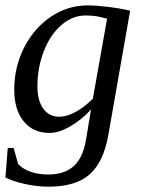

<svg xmlns="http://www.w3.org/2000/svg" viewBox="-20 -491 540 724"><path d="M204.1 -50.8Q231.4 -50.8 264.9 -68.8Q298.3 -86.9 330.1 -118.7L383.8 -420.4Q372.1 -423.3 362.8 -425.8Q353.5 -428.2 344.5 -429.7Q335.4 -431.2 325.2 -431.9Q314.9 -432.6 301.8 -432.6Q252.9 -432.6 210.9 -396Q168.9 -359.4 145 -297.4Q121.1 -235.4 121.1 -165.5Q121.1 -112.8 142.8 -81.8Q164.6 -50.8 204.1 -50.8ZM323.2 -78.1Q288.1 -39.6 244.9 -14.6Q201.7 10.3 167 10.3Q105 10.3 69.3 -33.4Q33.7 -77.1 33.7 -152.8Q33.7 -238.3 71 -311.8Q108.4 -385.3 172.1 -428Q235.8 -470.7 310.5 -470.7Q339.8 -470.7 387 -465.1Q434.1 -459.5 470.7 -450.7L388.7 17.1Q370.6 120.1 318.1 166.5Q265.6 212.9 163.1 212.9Q120.1 212.9 74.2 202.9Q28.3 192.9 0.5 178.2L9.3 66.9H31.2L48.8 128.4Q88.4 167 162.6 167Q222.2 167 257.3 136Q292.5 105 304.2 36.6Z"/></svg>

Font: Liberation Serif
Style: Italic
Weight: 400
Italic angle: -16.333°
Designer: Steve Matteson
Foundry: Ascender Corporation
Version: Version 2.1.5